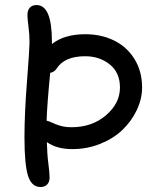

<svg xmlns="http://www.w3.org/2000/svg" viewBox="-20 -772 630 762"><path d="M141.1 -29.8Q105.5 -29.8 91.3 -74Q77.1 -118.2 77.1 -228Q77.1 -321.3 87.2 -450.4Q97.2 -579.6 97.2 -603Q97.2 -635.3 93 -666.7Q88.9 -698.2 88.9 -711.9Q88.9 -731.4 98.4 -741.7Q107.9 -752 125 -752Q186 -752 186 -607.9V-597.2Q234.9 -636.2 318.8 -636.2Q380.9 -636.2 431.6 -611.8Q482.4 -587.4 513.2 -538.6Q543.9 -489.7 543.9 -424.8Q543.9 -379.4 522.9 -335.2Q502 -291 466.1 -256.6Q430.2 -222.2 377.9 -201.2Q325.7 -180.2 267.1 -180.2Q205.1 -180.2 166 -208Q167 -160.2 171.9 -123.3Q176.8 -86.4 176.8 -67.9Q176.8 -49.8 167.2 -39.8Q157.7 -29.8 141.1 -29.8ZM204.1 -499Q195.3 -485.8 179.2 -482.9Q167 -358.4 165 -293Q173.8 -291.5 187.3 -284.9Q200.7 -278.3 219.7 -272.7Q238.8 -267.1 264.2 -267.1Q345.2 -267.1 400.6 -314.5Q456.1 -361.8 456.1 -424.8Q456.1 -483.9 415.5 -516.4Q375 -548.8 317.9 -548.8Q235.4 -548.8 204.1 -499Z"/></svg>

Font: Shantell Sans Irregular Bouncy
Style: Regular
Weight: 400
Designer: Stephen Nixon, Anya Danilova, Shantell Martin
Foundry: Arrow Type
Version: Version 1.006;[9816181b4]